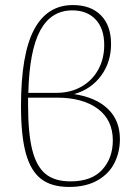

<svg xmlns="http://www.w3.org/2000/svg" viewBox="-20 -732 541 759"><path d="M454 -182Q454 -131 432.5 -88Q411 -45 365.5 -19Q320 7 253 7Q183 7 142 -25Q101 -57 82 -126.5Q63 -196 63 -313Q63 -517 114.5 -614.5Q166 -712 268 -712Q339 -712 379 -671.5Q419 -631 419 -558Q419 -486 379.5 -432.5Q340 -379 273 -360Q359 -347 406.5 -301.5Q454 -256 454 -182ZM92 -365H204Q259 -365 302 -389.5Q345 -414 368.5 -457Q392 -500 392 -554Q392 -619 358 -655Q324 -691 266 -691Q182 -691 139 -611.5Q96 -532 92 -365ZM426 -177Q426 -258 366.5 -302Q307 -346 205 -346H91V-317Q91 -205 107.5 -139.5Q124 -74 160 -44.5Q196 -15 259 -15Q342 -15 384 -61Q426 -107 426 -177Z"/></svg>

Font: Ysabeau Infant Extralight
Style: Regular
Weight: 200
Designer: Christian Thalmann (Catharsis Fonts)
Version: Version 0.003